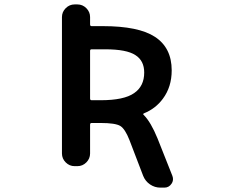

<svg xmlns="http://www.w3.org/2000/svg" viewBox="-20 -775 1040 873"><path d="M709 78.1Q683.6 78.1 662.1 63.5Q640.6 48.8 630.9 24.4L568.4 -138.7Q548.8 -188.5 527.3 -202.1Q504.9 -215.8 437.5 -215.8H396.5Q389.6 -215.8 389.6 -208V-77.1Q389.6 -53.7 372.6 -36.6Q355.5 -19.5 332 -19.5H319.3Q295.9 -19.5 278.8 -36.6Q261.7 -53.7 261.7 -77.1V-697.3Q261.7 -720.7 278.8 -737.8Q295.9 -754.9 319.3 -754.9H332Q355.5 -754.9 372.6 -737.8Q389.6 -720.7 389.6 -697.3V-664.1Q389.6 -656.2 396.5 -656.2H447.3Q610.4 -656.2 684.6 -607.4Q760.7 -557.6 760.7 -455.1Q760.7 -379.9 720.7 -326.2Q687.5 -281.2 634.8 -259.8Q627.9 -256.8 633.8 -252Q666 -219.7 696.3 -145.5L763.7 24.4Q766.6 32.2 766.6 39.1Q766.6 50.8 759.8 60.5Q748 78.1 727.5 78.1ZM437.5 -319.3Q543.9 -319.3 589.8 -351.6Q635.7 -382.8 635.7 -445.3Q635.7 -499 595.7 -524.4Q555.7 -550.8 458 -550.8H396.5Q389.6 -550.8 389.6 -543.9V-327.1Q389.6 -319.3 396.5 -319.3Z"/></svg>

Font: Rounded Mgen+ 1mn medium
Style: Regular
Weight: 500
Designer: [Source Han Sans]
Ryoko NISHIZUKA  (kana & ideographs); Paul D. Hunt (Latin, Greek & Cyrillic); Wenlong ZHANG  (bopomofo
Version: Version 1.059.20150602